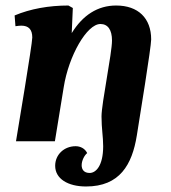

<svg xmlns="http://www.w3.org/2000/svg" viewBox="-20 -512 619 696"><path d="M292 164C414 164 459 85 476 -21C486 -84 528 -341 528 -369C528 -446 481 -492 401 -492C334 -492 280 -457 240 -392L244 -483L228 -492C157 -492 90 -480 33 -456L36 -417C44 -418 51 -419 57 -419C84 -419 97 -405 97 -376C97 -352 44 -37 38 0H179L211 -196C229 -310 295 -425 344 -425C371 -425 386 -404 386 -365C386 -319 348 -137 348 -90C348 -45 354 -17 354 18C354 90 327 115 305 115C284 115 276 102 276 87C276 70 286 51 296 43C288 26 271 18 254 18C213 18 180 48 180 89C180 136 226 164 292 164Z"/></svg>

Font: Caladea
Style: Bold Italic
Weight: 700
Italic angle: -9°
Designer: Carolina Giovagnoli and Andres Torresi
Foundry: Carolina Giovagnoli & Andres Torresi
Version: Version 1.001;hotconv 1.0.109;makeotfexe 2.5.65596